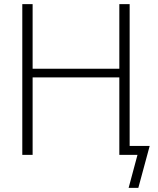

<svg xmlns="http://www.w3.org/2000/svg" viewBox="-20 -750 763 930"><path d="M138 -730V-417H558V-730H608V-43H705L650 160H603L646 0H608H583H558V-375H138V0H88V-730Z"/></svg>

Font: Mplus 1p Light
Style: Regular
Weight: 300
Version: Version 1.061